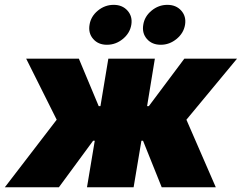

<svg xmlns="http://www.w3.org/2000/svg" viewBox="-56 -788 1017 808"><path d="M-35.6 0 182.6 -284.2 54.2 -541H275.9L359.4 -341.3H366.7L399.9 -541H595.7L563 -341.3H570.3L719.7 -541H941.4L728.5 -284.2L852.1 0H624.5L545.9 -195.8H539.1L506.3 0H310.1L342.8 -195.8H335.9L191.9 0ZM620.6 -599.6Q583.5 -599.6 562.3 -624Q541 -648.4 546.9 -683.6Q552.2 -718.8 581.8 -743.2Q611.3 -767.6 648.4 -767.6Q685.1 -767.6 706.8 -743.2Q728.5 -718.8 722.7 -683.6Q716.8 -648.4 687 -624Q657.2 -599.6 620.6 -599.6ZM394 -599.6Q357.4 -599.6 336.2 -624Q314.9 -648.4 320.8 -683.6Q326.2 -718.8 355.7 -743.2Q385.3 -767.6 422.4 -767.6Q459 -767.6 480.7 -743.2Q502.4 -718.8 496.6 -683.6Q490.7 -648.4 460.9 -624Q431.2 -599.6 394 -599.6Z"/></svg>

Font: Inter 17pt Black
Style: Italic
Weight: 900
Italic angle: -9.3988°
Version: Version 4.001;git-66647c0bb